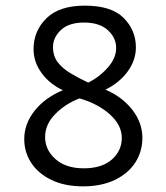

<svg xmlns="http://www.w3.org/2000/svg" viewBox="-20 -651 590 681"><path d="M275 10Q210 10 163 -12.5Q116 -35 91 -73Q66 -111 66 -158Q66 -212 103 -258.5Q140 -305 203 -331Q156 -353 127.5 -392Q99 -431 99 -477Q99 -541 144.5 -586Q190 -631 281 -631Q375 -631 418.5 -587.5Q462 -544 462 -483Q462 -437 432.5 -397Q403 -357 354 -333Q413 -308 449 -262Q485 -216 485 -162Q485 -113 459.5 -74Q434 -35 386.5 -12.5Q339 10 275 10ZM293 -358Q333 -378 362.5 -411.5Q392 -445 392 -481Q392 -517 362.5 -544Q333 -571 278 -571Q224 -571 196 -544.5Q168 -518 168 -484Q168 -452 185 -430Q202 -408 230.5 -391Q259 -374 293 -358ZM277 -54Q341 -54 376.5 -85Q412 -116 412 -162Q412 -207 370 -245Q328 -283 262 -302Q212 -283 176 -246.5Q140 -210 140 -165Q140 -119 177 -86.5Q214 -54 277 -54Z"/></svg>

Font: Inconsolata SemiExpanded
Style: Regular
Weight: 400
Width: 6
Monospace: yes
Designer: Raph Levien, Cyreal, Brenton Simpson
Foundry: Raph Levien, Cyreal, Google
Version: Version 3.000; ttfautohint (v1.8.2.53-6de2)